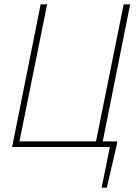

<svg xmlns="http://www.w3.org/2000/svg" viewBox="-20 -680 644 888"><path d="M36 0 168 -660H198L70 -26H424L552 -660H582L450 0ZM450 188 488 0H444L449 -26H522L520 -10L474 188Z"/></svg>

Font: Source Sans 3
Style: Italic
Weight: 200
Italic angle: -11°
Designer: Paul D. Hunt
Foundry: Adobe
Version: Version 3.046;hotconv 1.0.118;makeotfexe 2.5.65603